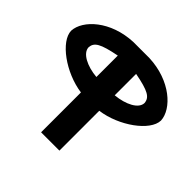

<svg xmlns="http://www.w3.org/2000/svg" viewBox="-199 -1028 1230 1230"><g transform="rotate(45 416.0 -413.5)"><path d="M498 -695C628 -670 664 -649 668 -601C667 -549 591 -510 498 -501ZM498 -361C656 -382 820 -501 822 -596V-597C817 -696 686 -819 486 -827H342C142 -819 13 -696 8 -597V-596C10 -502 172 -383 332 -361V0H498ZM162 -601C166 -648 200 -669 332 -695V-501C241 -509 163 -548 162 -601Z"/></g></svg>

Font: Ny Stormning
Style: Sv
Weight: 900
Designer: Robert Jablonski, Mew Too
Foundry: Cannot Into Space Fonts
Version: Version 0.90